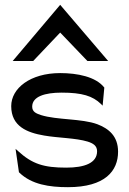

<svg xmlns="http://www.w3.org/2000/svg" viewBox="-20 -765 536 796"><path d="M117.5 -512 229.5 -630 342.5 -512H428.5L229.5 -745L32.5 -512ZM60.5 -49C111.5 0 184.5 11 261.5 11C416.5 11 469.5 -57 469.5 -136C469.5 -201 430.5 -232 383.5 -250C318.5 -274 216.5 -267 149.5 -288C128.5 -295 113.5 -302 113.5 -323C113.5 -365 166.5 -381 235.5 -381C320.5 -381 364.5 -367 398.5 -334L405.5 -327L412.5 -402L411.5 -403C376.5 -447 300.5 -462 229.5 -462C105.5 -462 26.5 -399 26.5 -325C26.5 -241 92.5 -215 163.5 -203C220.5 -193 294.5 -193 343.5 -178C365.5 -171 382.5 -161 382.5 -138C382.5 -89 330.5 -70 254.5 -70C161.5 -70 113.5 -85 54.5 -139L44.5 -148L58.5 -51Z"/></svg>

Font: Charger
Style: Bd
Weight: 400
Designer: Jasper
Foundry: Cannot Into Space Fonts
Version: Version 0.98